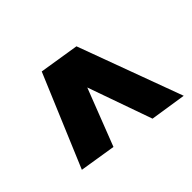

<svg xmlns="http://www.w3.org/2000/svg" viewBox="-116 -636 653 653"><g transform="rotate(45 210.5 -309.5)"><path d="M354 -98 21 -238 44 -382 421 -521 401 -391 169 -309 375 -229Z"/></g></svg>

Font: Georama Condensed ExtraBold
Style: Italic
Weight: 800
Width: 3
Italic angle: -9°
Designer: Jean-Baptiste Levee
Foundry: Production Type
Version: Version 1.000